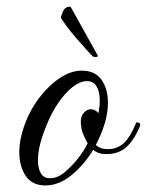

<svg xmlns="http://www.w3.org/2000/svg" viewBox="-20 -567 449 587"><path d="M119 0Q78 0 58.5 -29.5Q39 -59 39 -101Q39 -140 54 -182Q70 -228 98.5 -266Q127 -304 161.5 -327.5Q196 -351 230 -351Q271 -351 290.5 -323Q310 -295 310 -252Q310 -222 300 -189Q290 -156 273 -124Q286 -111 310 -111Q338 -111 358 -129Q378 -147 397 -193Q409 -193 409 -184Q390 -138 365.5 -116.5Q341 -95 303 -96Q280 -96 265 -109Q237 -63 198.5 -31.5Q160 0 119 0ZM133 -22Q156 -22 179 -41.5Q202 -61 221 -86Q240 -111 248 -129Q232 -158 229.5 -172.5Q227 -187 227 -194Q227 -213 237 -223Q247 -233 257 -233Q271 -233 281 -221Q283 -232 284 -241.5Q285 -251 285 -260Q285 -286 275.5 -302.5Q266 -319 246 -319Q225 -319 202 -301Q179 -283 158.5 -253Q138 -223 123 -186Q110 -155 103 -127.5Q96 -100 96 -77Q96 -52 105 -37Q114 -22 133 -22ZM264 -394Q258 -400 244 -415.5Q230 -431 213.5 -450Q197 -469 184 -486.5Q171 -504 166 -513Q172 -537 180.5 -542.5Q189 -548 196 -546L279 -397Q278 -390 264 -394Z"/></svg>

Font: Great Vibes
Style: Regular
Weight: 400
Designer: Robert E. Leuschke, Viktoriya Grabowska, Viviana Monsalve, Eben Sorkin
Foundry: Robert E. Leuschke
Version: Version 1.103; ttfautohint (v1.8.4.7-5d5b)